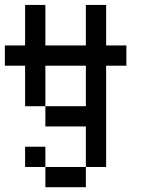

<svg xmlns="http://www.w3.org/2000/svg" viewBox="-20 -687 623 790"><path d="M0 -416.7V-500H83.3V-666.7H166.7V-500H333.3V-666.7H416.7V-500H500V-416.7H416.7V0H333.3V-166.7H166.7V-250H333.3V-416.7H166.7V-250H83.3V-416.7ZM166.7 -83.3V0H83.3V-83.3ZM166.7 0H333.3V83.3H166.7Z"/></svg>

Font: Galmuri11 Condensed
Style: Regular
Weight: 400
Width: 3
Designer: Lee Minseo (quiple)
Version: Version 2.399;hotconv 1.1.1;makeotfexe 2.6.0 DEVELOPMENT